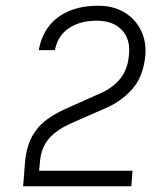

<svg xmlns="http://www.w3.org/2000/svg" viewBox="-20 -648 550 668"><path d="M119.5 -90 116 -54H441L437 0H60.5L67 -83.5Q72 -138 91.8 -173.5Q111.5 -209 143 -232Q174.5 -255 213 -271.5L324 -321Q370.5 -340.5 397.5 -373.2Q424.5 -406 428.5 -456Q435 -510 404.5 -543Q374 -576 316.5 -576Q259 -576 220 -550.2Q181 -524.5 171 -473.5H115Q123 -521.5 149.8 -556.2Q176.5 -591 220 -609.5Q263.5 -628 321.5 -628Q374.5 -628 412.8 -605Q451 -582 470.5 -542.2Q490 -502.5 485.5 -453Q478 -380 438.8 -336.5Q399.5 -293 342.5 -269.5L227.5 -219Q178 -197 151.2 -166.8Q124.5 -136.5 119.5 -90Z"/></svg>

Font: Karla Light
Style: Italic
Weight: 300
Italic angle: -8°
Designer: Jonathan Pinhorn
Version: Version 2.004;gftools[0.9.33]